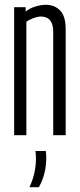

<svg xmlns="http://www.w3.org/2000/svg" viewBox="-20 -564 332 801"><path d="M39 0V-534H87V-516Q105 -530 128 -537Q151 -544 172 -544Q207 -544 230.5 -520.5Q254 -497 254 -442V0H202V-431Q202 -495 150 -495Q137 -495 119.5 -488.5Q102 -482 90 -473V0ZM103 217Q118 184 124 154.5Q130 125 130 98Q130 90 129.5 82Q129 74 128 66H171Q172 72 172.5 79Q173 86 173 94Q173 163 142 217Z"/></svg>

Font: Georama ExtraCondensed Light
Style: Regular
Weight: 300
Width: 2
Designer: Jean-Baptiste Levee
Foundry: Production Type
Version: Version 1.000